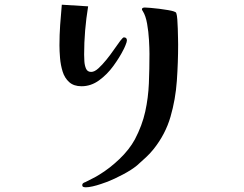

<svg xmlns="http://www.w3.org/2000/svg" viewBox="-20 -731 1040 817"><path d="M738 -542Q738 -551 737.5 -569.5Q737 -588 736.5 -609.5Q736 -631 734.5 -648.5Q733 -666 731 -672Q730 -678 726.5 -679.5Q723 -681 718 -683Q712 -685 695.5 -688Q679 -691 658.5 -693.5Q638 -696 620.5 -697.5Q603 -699 596 -699Q592 -699 588 -697.5Q584 -696 584 -691Q584 -689 585.5 -687Q587 -685 588 -683Q600 -664 606 -630Q612 -596 614 -560.5Q616 -525 616 -502Q616 -438 613.5 -376.5Q611 -315 598 -256Q585 -197 554 -138Q530 -94 488 -54Q446 -14 403 12Q389 21 373.5 28.5Q358 36 343 44Q339 45 334.5 48Q330 51 330 56Q330 63 335 64.5Q340 66 345 66Q357 66 374.5 62Q392 58 409.5 52Q427 46 438 42Q466 31 503 11.5Q540 -8 563 -27Q582 -44 600.5 -61Q619 -78 634 -97Q684 -160 705.5 -234Q727 -308 732.5 -387Q738 -466 738 -542ZM520 -559Q520 -572 507 -572Q503 -572 491.5 -557Q480 -542 465 -520Q450 -498 432.5 -476.5Q415 -455 398.5 -440Q382 -425 368 -425Q352 -425 346 -439Q340 -453 339 -470.5Q338 -488 338 -499Q338 -600 355 -704L243 -711Q239 -668 236 -625Q233 -582 233 -538Q233 -514 235.5 -484Q238 -454 246.5 -426.5Q255 -399 274.5 -381.5Q294 -364 327 -364Q367 -364 401.5 -389Q436 -414 462.5 -450.5Q489 -487 505 -519Q508 -524 514 -538.5Q520 -553 520 -559Z"/></svg>

Font: UoqMunThenKhung
Style: Regular
Weight: 400
Designer: Font-Kai, 金井和夫, 宇文滿月
Foundry: Kazuo Kanai, Moonlit Owen
Version: Version 1.197